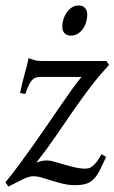

<svg xmlns="http://www.w3.org/2000/svg" viewBox="-22 -671 421 706"><path d="M378.9 -432.1Q338.9 -388.7 306.6 -345.9Q274.4 -303.2 243.9 -259Q213.4 -214.8 181.9 -168.7Q150.4 -122.6 111.8 -73.2Q113.3 -74.2 125 -77.6Q136.7 -81.1 151.9 -81.1Q161.6 -81.1 178 -76.4Q194.3 -71.8 213.9 -65.9Q233.4 -60.1 253.7 -55.4Q273.9 -50.8 292 -50.8Q296.4 -50.8 302.7 -52Q309.1 -53.2 316.4 -58.6Q323.7 -64 332.5 -74.7Q341.3 -85.4 351.1 -104L368.2 -94.2Q354.5 -64 344.2 -43.9Q334 -23.9 322 -12Q310.1 0 294.4 4.9Q278.8 9.8 254.9 9.8Q231 9.8 209.5 4.6Q188 -0.5 168.9 -6.6Q149.9 -12.7 132.6 -17.8Q115.2 -22.9 100.1 -22.9Q92.3 -22.9 84 -20.5Q75.7 -18.1 65.2 -13.2Q54.7 -8.3 41 -1.2Q27.3 5.9 8.8 15.1L-2 -1Q22.5 -30.3 48.6 -65.7Q74.7 -101.1 101.1 -138.4Q127.4 -175.8 153.1 -213.1Q178.7 -250.5 201.7 -283.9Q224.6 -317.4 244.1 -344.5Q263.7 -371.6 277.8 -388.2H130.9Q119.1 -388.2 111.1 -386Q103 -383.8 96.4 -377.2Q89.8 -370.6 84 -358.2Q78.1 -345.7 70.8 -325.2L51.8 -329.1Q61 -373 70.1 -404.5Q79.1 -436 83 -457Q92.3 -454.6 103 -450.7Q113.8 -446.8 130.9 -446.8H369.1ZM298.8 -616.2Q298.8 -602.5 294.7 -589.1Q290.5 -575.7 282.7 -564.7Q274.9 -553.7 263.7 -546.9Q252.4 -540 238.8 -540Q223.6 -540 215.3 -548.8Q207 -557.6 207 -574.2Q207 -587.4 211.4 -600.8Q215.8 -614.3 223.6 -625.5Q231.4 -636.7 242.4 -643.8Q253.4 -650.9 267.1 -650.9Q282.2 -650.9 290.5 -641.8Q298.8 -632.8 298.8 -616.2Z"/></svg>

Font: Gentium Plus Afr
Style: Italic
Weight: 400
Italic angle: -8°
Designer: J. Victor Gaultney, Annie Olsen, Iska Routamaa, Becca Hirsbrunner
Foundry: SIL International
Version: Version 5.000